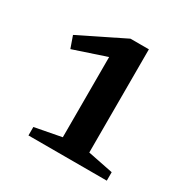

<svg xmlns="http://www.w3.org/2000/svg" viewBox="-158 -853 992 1002"><g transform="rotate(30 338.0 -352.0)"><path d="M300 -81.5V-641.5L339.5 -578L104 -499.5L79 -570.5L348.5 -703.5H459.5V-81.5L612 -51V0H140V-51Z"/></g></svg>

Font: Newsreader 9pt SemiBold
Style: Regular
Weight: 600
Designer: Hugues Gentile
Foundry: Production Type
Version: Version 1.003